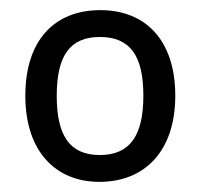

<svg xmlns="http://www.w3.org/2000/svg" viewBox="-20 -742 395 379"><path d="M326 -553C326 -663 267 -722 178 -722C87 -722 30 -662 30 -553C30 -442 91 -383 176 -383C267 -383 326 -445 326 -553ZM92 -553C92 -632 118 -669 177 -669C237 -669 263 -632 263 -553C263 -475 237 -436 177 -436C117 -436 92 -475 92 -553Z"/></svg>

Font: Noto Sans Thai
Style: Regular
Weight: 400
Designer: Monotype Design Team
Foundry: Monotype Imaging Inc.
Version: Version 1.901